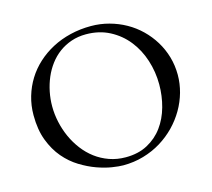

<svg xmlns="http://www.w3.org/2000/svg" viewBox="-103 -833 1070 970"><g transform="rotate(-15 432.0 -348.0)"><path d="M426.8 13.2Q404.8 13.2 368.7 7.6Q332.5 2 291 -12.9Q249.5 -27.8 207.3 -53.7Q165 -79.6 130.9 -119.6Q96.7 -159.7 75.2 -216.1Q53.7 -272.5 53.7 -348.6Q53.7 -399.4 67.4 -446Q81.1 -492.7 106 -532.7Q130.9 -572.8 166.5 -605.2Q202.1 -637.7 246.1 -660.9Q290 -684.1 341.6 -696.5Q393.1 -709 449.7 -709Q498.5 -709 544.4 -696.5Q590.3 -684.1 630.4 -661.6Q670.4 -639.2 703.4 -607.2Q736.3 -575.2 760.3 -536.1Q784.2 -497.1 797.4 -451.9Q810.5 -406.7 810.5 -357.9Q810.5 -312 797.9 -266.6Q785.2 -221.2 761.2 -179.9Q737.3 -138.7 703.1 -103.5Q668.9 -68.4 626.2 -42.2Q583.5 -16.1 533.2 -1.5Q482.9 13.2 426.8 13.2ZM156.2 -367.2Q156.2 -326.2 165.3 -284.7Q174.3 -243.2 191.4 -205.1Q208.5 -167 233.9 -133.5Q259.3 -100.1 291.7 -75.7Q324.2 -51.3 364 -37.1Q403.8 -22.9 449.7 -22.9Q515.6 -22.9 564.2 -49.1Q612.8 -75.2 644.5 -118.7Q676.3 -162.1 691.9 -218.5Q707.5 -274.9 707.5 -335Q707.5 -400.9 687.7 -462.2Q668 -523.4 630.4 -570.8Q592.8 -618.2 538.3 -646.7Q483.9 -675.3 414.6 -675.3Q373 -675.3 337.6 -663.1Q302.2 -650.9 273.4 -629.6Q244.6 -608.4 222.7 -579.1Q200.7 -549.8 186 -515.4Q171.4 -481 163.8 -443.4Q156.2 -405.8 156.2 -367.2Z"/></g></svg>

Font: Kurinto Book Core
Style: Regular
Weight: 400
Designer: Kurinto was developed by Clint Goss from a range of fonts that are compatible with the SIL Open Font License Version 1.1
Foundry: Clinton F. Goss
Version: Version 2.196; July 25, 2020